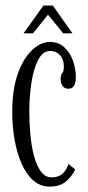

<svg xmlns="http://www.w3.org/2000/svg" viewBox="-20 -684 329 714"><path d="M164.5 10Q129.5 10 103.2 -13.5Q77 -37 59.8 -76.8Q42.5 -116.5 34 -165.8Q25.5 -215 25.5 -266.5Q25.5 -352.5 46.5 -410.5Q67.5 -468.5 99.8 -498.2Q132 -528 165 -528Q197 -528 218.5 -508.8Q240 -489.5 251 -459.2Q262 -429 262 -396.5Q262 -354 234.5 -354Q220.5 -354 213 -364Q205.5 -374 205.5 -390Q205.5 -405.5 211.5 -412.2Q217.5 -419 217.5 -436.5Q217.5 -463 203.2 -478.8Q189 -494.5 167.5 -494.5Q139 -494.5 121.8 -461Q104.5 -427.5 96.8 -375.8Q89 -324 89 -269.5Q89 -228.5 92.8 -185.5Q96.5 -142.5 106 -106Q115.5 -69.5 131.5 -47Q147.5 -24.5 172 -24.5Q198 -24.5 212.5 -38Q227 -51.5 235 -74L259.5 -54Q251 -33 228 -11.5Q205 10 164.5 10ZM67.5 -560 141.5 -663.5H176.5L249.5 -560H215L158.5 -629.5L102.5 -560Z"/></svg>

Font: Imbue 10pt Light
Style: Regular
Weight: 300
Designer: Tyler Finck
Foundry: Etcetera Type Company
Version: Version 1.102; ttfautohint (v1.8.3)